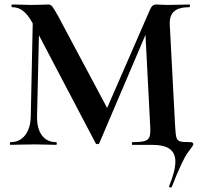

<svg xmlns="http://www.w3.org/2000/svg" viewBox="-20 -645 897 855"><path d="M740 190Q737 190 734.5 188Q732 186 733 184Q761 116 761 75Q761 37 736 18.5Q711 0 656 0H570Q567 0 567 -6Q567 -12 570 -12Q607 -12 624 -17Q641 -22 646 -36.5Q651 -51 649 -81L626 -525L677 -605L422 -7Q420 -3 414 -3Q408 -3 406 -7L125 -542Q105 -579 83.5 -596Q62 -613 34 -613Q31 -613 31 -619Q31 -625 34 -625L81 -624Q95 -623 117 -623L170 -624Q179 -625 193 -625Q206 -625 213 -616Q220 -607 239 -573L463 -153L413 -63L647 -600Q653 -614 659.5 -619.5Q666 -625 677 -625Q686 -625 697.5 -624Q709 -623 724 -623L783 -624Q797 -625 823 -625Q826 -625 826 -619Q826 -613 823 -613Q776 -613 755 -594Q734 -575 736 -535L760 -81Q762 -44 766 -31.5Q770 -19 781.5 -15.5Q793 -12 828 -12Q841 -12 841 -2Q841 2 817 33.5Q793 65 745 187Q744 190 740 190ZM27 -12Q68 -12 92 -43Q116 -74 117 -127L127 -602L156 -600L145 -127Q144 -73 166.5 -42.5Q189 -12 230 -12Q233 -12 233 -6Q233 0 230 0Q203 0 188 -1L133 -2L70 -1Q54 0 27 0Q24 0 24 -6Q24 -12 27 -12Z"/></svg>

Font: Cormorant SC
Style: Bold
Weight: 700
Designer: Christian Thalmann (Catharsis Fonts)
Foundry: Catharsis Fonts
Version: Version 4.000